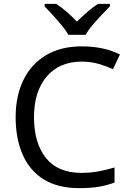

<svg xmlns="http://www.w3.org/2000/svg" viewBox="-20 -964 672 994"><path d="M403 -645Q288 -645 222 -568Q156 -491 156 -357Q156 -224 217.5 -146.5Q279 -69 402 -69Q449 -69 491 -77Q533 -85 573 -97V-19Q533 -4 490.5 3Q448 10 389 10Q280 10 207 -35Q134 -80 97.5 -163Q61 -246 61 -358Q61 -466 100.5 -548.5Q140 -631 217 -677.5Q294 -724 404 -724Q517 -724 601 -682L565 -606Q532 -621 491.5 -633Q451 -645 403 -645ZM334 -784Q321 -807 299 -833.5Q277 -860 253 -886Q229 -912 211 -931V-944H271Q297 -927 325 -903Q353 -879 378 -852Q405 -879 433 -903Q461 -927 487 -944H549V-931Q530 -912 505.5 -886Q481 -860 458.5 -833.5Q436 -807 424 -784Z"/></svg>

Font: Noto Sans Gunjala Gondi Semibold
Style: Regular
Weight: 600
Designer: Ek Type
Foundry: Ek Type
Version: Version 1.004; ttfautohint (v1.8.4.7-5d5b)